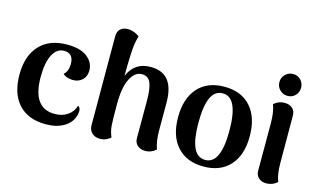

<svg xmlns="http://www.w3.org/2000/svg" viewBox="-88 -991 2091 1265"><g transform="rotate(15 957.0 -359.0)"><path d="M35 -259Q35 -386 101.5 -458Q168 -530 290 -530Q379 -530 426 -493.5Q473 -457 473 -402Q473 -362 448 -338Q423 -314 383 -314Q363 -314 344.5 -320Q326 -326 315 -338Q344 -361 344 -413Q344 -485 279 -485Q230 -485 202 -431Q174 -377 174 -279Q174 -67 325 -67Q377 -67 413.5 -92.5Q450 -118 461 -159Q478 -152 478 -126Q478 -113 474 -98Q459 -45 409 -15.5Q359 14 286 14Q166 14 100.5 -57Q35 -128 35 -259Z M1038 -15Q1005 14 965 14Q933 14 912 -4Q891 -22 891 -53V-308Q891 -391 874.5 -430Q858 -469 815 -469Q766 -469 736 -409Q706 -349 706 -236Q706 -126 709 -88.5Q712 -51 728 -14Q718 -4 698.5 5Q679 14 655 14Q622 14 601 -6Q580 -26 580 -59L579 -665Q579 -698 598 -715Q617 -732 648 -732Q672 -732 694 -723Q716 -714 728 -704Q715 -662 711 -610Q707 -558 706 -472V-428Q748 -530 858 -530Q940 -530 979.5 -479.5Q1019 -429 1019 -328V-141Q1019 -65 1038 -15Z M1117 -257Q1117 -386 1181.5 -458Q1246 -530 1362 -530Q1477 -530 1541.5 -458Q1606 -386 1606 -257Q1606 -129 1541.5 -57.5Q1477 14 1362 14Q1247 14 1182 -57.5Q1117 -129 1117 -257ZM1467 -257Q1467 -485 1362 -485Q1308 -485 1282 -428Q1256 -371 1256 -257Q1256 -144 1282 -87.5Q1308 -31 1362 -31Q1467 -31 1467 -257Z M1702 -653Q1702 -685 1724 -706.5Q1746 -728 1777 -728Q1808 -728 1829 -706.5Q1850 -685 1850 -653Q1850 -622 1829 -600.5Q1808 -579 1777 -579Q1746 -579 1724 -600.5Q1702 -622 1702 -653ZM1865 -15Q1833 14 1790 14Q1759 14 1738.5 -4Q1718 -22 1718 -53V-375Q1718 -451 1699 -502Q1730 -530 1771 -530Q1804 -530 1824.5 -512.5Q1845 -495 1845 -463L1846 -141Q1846 -62 1865 -15Z"/></g></svg>

Font: Arima Madurai Black
Style: Regular
Weight: 900
Designer: Joana Correia and Natanael Gama
Foundry: NDISCOVER
Version: Version 1.020